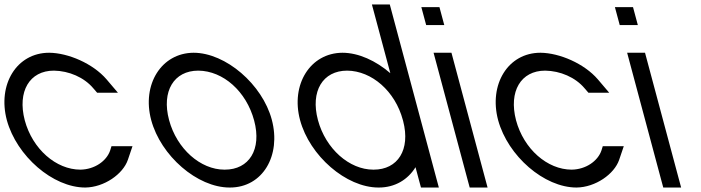

<svg xmlns="http://www.w3.org/2000/svg" viewBox="-51 -819 3135 859"><path d="M425.7 -464C364.6 -535 254.1 -582 169.8 -583H168.8C23.8 -583 -63.2 -441 -20.3 -281C23.6 -121 185.4 20 330.4 20C415.1 19 499.3 -40 521.1 -104L541.8 -165H447.8L441.9 -146C425.7 -98 371.7 -61 308.9 -60C199.9 -60 94.3 -152 59.7 -281C26.1 -410 81.2 -503 190.2 -503C257.5 -502 325.3 -473 366.4 -424L383.7 -404H476.7Z M625.4 -282C668.3 -122 831.4 20 976.4 20C976.9 20 977.4 20 977.9 20C1124.3 20 1208 -123.2 1164.9 -283.9C1122.8 -441.1 959.2 -583 814.8 -583C671.1 -582 582.8 -441 625.4 -282ZM705.4 -282C670.9 -411 727.2 -503 836.2 -503C947.8 -502 1051.1 -410.1 1086.1 -279.6C1120.8 -149.9 1063.3 -60 954.9 -60C954.3 -60 953.8 -60 953.2 -60C846.1 -60 740.1 -152.7 705.4 -282Z M1291.4 -282C1334.3 -122 1497.4 20 1642.4 20C1642.9 20 1643.4 20 1643.9 20C1716.4 20 1773.9 -15.5 1808 -70.9L1821.6 -20L1832.4 20H1912.4L1901.6 -20L1831.4 -282L1830.4 -285.7L1703.6 -759L1692.9 -799H1612.9L1623.6 -759L1695.3 -491.5C1630.9 -547.1 1553.4 -583 1480.8 -583C1337.1 -582 1248.8 -441 1291.4 -282ZM1371.4 -282C1336.9 -411 1393.2 -503 1502.2 -503C1612.5 -502 1716.9 -411 1751.4 -282L1752.7 -277.3C1786.1 -148.8 1728.6 -60 1620.9 -60C1620.4 -60 1619.8 -60 1619.2 -60C1512.1 -60 1406.1 -152.7 1371.4 -282Z M1895.6 -707H1896.6H1936.6L1915.1 -787H1875.1H1874.1H1834.1L1855.6 -707ZM1899.5 -543 2039.6 -20 2050.4 20H2130.4L2119.6 -20L1979.5 -543L1968.8 -583H1888.8Z M2623.7 -464C2562.6 -535 2452.1 -582 2367.8 -583H2366.8C2221.8 -583 2134.8 -441 2177.7 -281C2221.6 -121 2383.4 20 2528.4 20C2613.1 19 2697.3 -40 2719.1 -104L2739.8 -165H2645.8L2639.9 -146C2623.7 -98 2569.7 -61 2506.9 -60C2397.9 -60 2292.3 -152 2257.7 -281C2224.1 -410 2279.2 -503 2388.2 -503C2455.5 -502 2523.3 -473 2564.4 -424L2581.7 -404H2674.7Z M2761.6 -707H2762.6H2802.6L2781.1 -787H2741.1H2740.1H2700.1L2721.6 -707ZM2765.5 -543 2905.6 -20 2916.4 20H2996.4L2985.6 -20L2845.5 -543L2834.8 -583H2754.8Z"/></svg>

Font: Nordica Advanced
Style: RegularLObl
Weight: 300
Version: Version 1.07